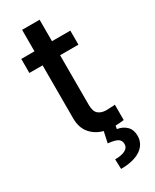

<svg xmlns="http://www.w3.org/2000/svg" viewBox="-221 -714 793 983"><g transform="rotate(-30 175.0 -222.0)"><path d="M311.5 -447.3H203.1V-156.2Q203.1 -115.7 220 -100.8Q236.8 -85.9 266.6 -85Q280.3 -85 309.6 -86.9Q312.5 -87.9 319.3 -87.9V2.9Q291 6.3 269 6.8L265.6 25.4Q298.3 30.3 319.6 51Q340.8 71.8 340.8 108.4Q340.8 139.6 322.5 163.3Q304.2 187 268.6 200Q232.9 212.9 182.6 212.9L180.7 155.3Q218.3 155.3 240 144.3Q261.7 133.3 261.7 111.3Q261.7 89.4 245.1 79.3Q228.5 69.3 188.5 65.4L202.6 0.5Q155.8 -11.7 127.4 -46.1Q99.1 -80.6 99.6 -134.8V-447.3H21.5V-530.3H99.6V-657.2H203.1V-530.3H311.5Z"/></g></svg>

Font: Pretendard Std Medium
Style: Regular
Weight: 500
Designer: Base glyphs from Inter by Rasmus Andersson; Hangeul glyphs from Noto Sans CJK(Source Han Sans) by Jang Soo-young and Kan
Foundry: Kil Hyung-jin
Version: Version 1.309